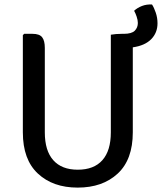

<svg xmlns="http://www.w3.org/2000/svg" viewBox="-20 -841 737 874"><path d="M84 -238.5V-681L90 -687H128.5Q159.5 -687 171.8 -671.5Q184 -656 184 -623V-238.5Q184 -155 222.5 -111.8Q261 -68.5 334 -68.5Q407.5 -68.5 446 -111.8Q484.5 -155 484.5 -238.5V-683Q495.5 -685 508.5 -686Q521.5 -687 533 -687H543Q579.5 -687 593.5 -701.2Q607.5 -715.5 607.5 -736.5Q607.5 -749.5 602 -765.5Q596.5 -781.5 590.5 -792Q605 -805.5 626.2 -813.8Q647.5 -822 672 -820.5Q681 -807 689 -783.5Q697 -760 697 -735Q697 -692 668.5 -662.8Q640 -633.5 584.5 -625.5V-238.5Q584.5 -114.5 515.8 -50.8Q447 13 333.5 13Q221 13 152.5 -50.8Q84 -114.5 84 -238.5Z"/></svg>

Font: Signika Negative SC
Style: Regular
Weight: 400
Designer: Anna Giedryś
Foundry: Anna Giedryś
Version: Version 2.000; ttfautohint (v1.8.3) -l 8 -r 50 -G 200 -x 9 -